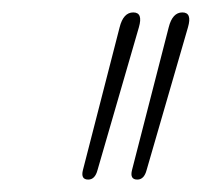

<svg xmlns="http://www.w3.org/2000/svg" viewBox="-20 -790 325 309"><path d="M122 -501Q109.5 -501 113.5 -516.5L172.5 -746Q178.5 -770 194.5 -770Q210.5 -770 203.5 -746L137 -516.5Q133 -501 122 -501ZM201 -501Q188.5 -501 192.5 -516.5L251.5 -746Q257.5 -770 273.5 -770Q289.5 -770 282.5 -746L216 -516.5Q212 -501 201 -501Z"/></svg>

Font: Fraunces 144pt S100 Thin
Style: Italic
Weight: 100
Italic angle: -16°
Version: Version 1.000; ttfautohint (v1.8.3)